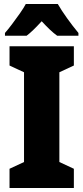

<svg xmlns="http://www.w3.org/2000/svg" viewBox="-20 -947 420 967"><path d="M352 0H28V-97L101 -131V-583L28 -617V-714H352V-617L279 -583V-131L352 -97ZM271 -927Q290 -894 318 -855Q346 -816 375 -781V-767H268Q250 -780 231 -798Q212 -816 190 -840Q167 -815 148.5 -797Q130 -779 114 -767H5V-781Q20 -798 40.5 -825Q61 -852 80.5 -880Q100 -908 110 -927Z"/></svg>

Font: Noto Sans Myanmar Condensed Black
Style: Regular
Weight: 900
Width: 3
Designer: Monotype Design Team
Foundry: Monotype Imaging Inc.
Version: Version 2.107; ttfautohint (v1.8.4.7-5d5b)